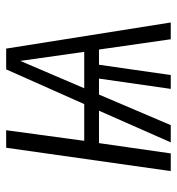

<svg xmlns="http://www.w3.org/2000/svg" viewBox="4 -566 563 610"><g transform="rotate(-90 285.0 -261.5)"><path d="M464.8 0 432.1 -228H383.8L351.1 0H307.1L339.8 -228H289.1L191.9 0H137.2L237.8 -228H134.8L102.1 0H45.9L120.1 -522.9H175.8L142.1 -274.9H258.8L369.1 -522.9H435.1L518.1 0ZM309.1 -274.9H424.8L396 -478Z"/></g></svg>

Font: Fira Sans Compressed Light
Style: Italic
Weight: 300
Width: 3
Italic angle: -8°
Designer: Carrois Corporate & Edenspiekermann AG
Foundry: Carrois Corporate GbR & Edenspiekermann AG
Version: Version 4.203;PS 004.203;hotconv 1.0.88;makeotf.lib2.5.64775